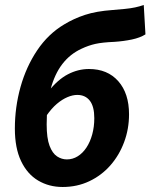

<svg xmlns="http://www.w3.org/2000/svg" viewBox="-20 -734 600 766"><path d="M229.8 12Q175.6 12 132.3 -13.6Q89 -39.2 64.2 -91.1Q39.3 -143 39.3 -221.1Q39.3 -306.2 61.9 -387.2Q84.6 -468.1 128.5 -533.5Q172.5 -598.9 236.4 -636.8Q274.5 -660 319.3 -674.7Q364 -689.4 429.3 -694.1Q456.7 -696.4 478.7 -698.5Q500.6 -700.6 519.1 -704.5Q537.5 -708.4 553.5 -714.2L560.3 -596.9Q538.8 -583.3 505.7 -576.3Q472.6 -569.4 435.9 -567Q388.1 -565 360.7 -558.9Q333.3 -552.8 305.5 -539.7Q259.6 -518.6 228.7 -478.5Q197.9 -438.4 182 -378.3Q166.2 -318.2 166.2 -237.9Q166.2 -182.6 177.7 -152.4Q189.2 -122.2 207.6 -110.1Q226 -98 246.7 -98Q270 -98 289.9 -110.4Q309.9 -122.7 324.8 -145.2Q339.7 -167.7 347.9 -197.7Q356.2 -227.8 356.2 -262.5Q356.2 -309.2 338.4 -332.2Q320.5 -355.3 288.3 -355.3Q270 -355.3 249.2 -346.5Q228.3 -337.7 207 -319.8Q185.7 -301.8 165.4 -272.5L172.9 -369Q210.7 -416.8 251.1 -437.7Q291.6 -458.7 334.8 -458.7Q409 -458.7 451.9 -410.1Q494.8 -361.5 494.8 -278Q494.8 -219.2 475.1 -166.7Q455.5 -114.2 420.2 -74.1Q384.9 -34 336.3 -11Q287.7 12 229.8 12Z"/></svg>

Font: Source Sans 3 VF
Style: Italic
Weight: 200
Italic angle: -11°
Designer: Paul D. Hunt
Foundry: Adobe Systems Incorporated
Version: Version 3.042;hotconv 1.0.118;makeotfexe 2.5.65603